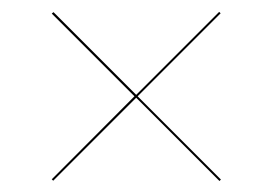

<svg xmlns="http://www.w3.org/2000/svg" viewBox="-20 -552 476 332"><path d="M69.5 -242 72 -239.5 215.5 -383 359.5 -239 362 -241.5 218 -385.5 361.5 -529 359 -531.5 215.5 -388 72.5 -531 69.5 -528.5 212.5 -385.5Z"/></svg>

Font: Bodoni* 48pt Fatface
Style: Italic
Weight: 900
Italic angle: -13°
Version: Version 2.3